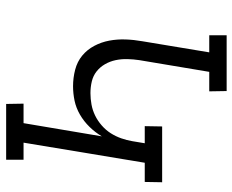

<svg xmlns="http://www.w3.org/2000/svg" viewBox="-88 -688 775 640"><g transform="rotate(90 300.0 -367.5)"><path d="M512 0H326L325 -58H390L434 -319Q421 -297 402.5 -278Q384 -259 361.5 -246Q339 -233 315 -228Q291 -223 267 -223Q239 -223 212 -230Q185 -237 165 -253.5Q145 -270 132.5 -293.5Q120 -317 115 -343.5Q110 -370 111 -398Q112 -426 117 -454L154 -677H97V-735H283L284 -677H219L180 -444Q177 -424 176.5 -404Q176 -384 180 -365Q184 -346 193.5 -329.5Q203 -313 217.5 -301.5Q232 -290 251 -285.5Q270 -281 290 -281Q309 -281 328 -284.5Q347 -288 364.5 -296.5Q382 -305 397.5 -318.5Q413 -332 423.5 -348.5Q434 -365 440.5 -383.5Q447 -402 450 -420L457 -462H400L401 -520H587L586 -462H522L455 -58H512Z"/></g></svg>

Font: Iosevka HT Light Extended
Style: Italic
Weight: 300
Width: 7
Italic angle: -9°
Monospace: yes
Designer: Belleve Invis
Foundry: Belleve Invis
Version: Version 32.3.0; ttfautohint (v1.8.4)